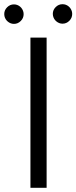

<svg xmlns="http://www.w3.org/2000/svg" viewBox="-64 -889 362 909"><path d="M186 -823.2C186 -820.8 186.5 -817.9 187 -814C189.5 -803.2 194.8 -794.4 203.1 -787.6C211.4 -780.8 221.2 -776.9 231.9 -776.9C244.1 -776.9 254.9 -781.2 264.2 -790.5C273.4 -799.8 277.8 -810.5 277.8 -823.2C277.8 -827.1 277.3 -830.1 276.9 -832.5C274.4 -842.8 269 -852.1 260.7 -858.9C252.4 -865.7 242.7 -869.1 231.9 -869.1C219.7 -869.1 209 -864.7 199.7 -855.5C190.4 -846.2 186 -835.4 186 -823.2ZM-43.9 -822.3C-43.9 -817.9 -43.5 -814.9 -43 -813C-40.5 -802.2 -35.2 -793.5 -26.9 -786.6C-18.6 -779.8 -8.8 -775.9 2 -775.9C14.2 -775.9 24.9 -780.3 34.2 -789.6C43.5 -798.8 47.9 -809.6 47.9 -822.3C47.9 -826.2 47.4 -829.1 46.9 -831.5C44.4 -841.8 39.1 -851.1 30.8 -857.9C22.5 -864.7 12.7 -868.2 2 -868.2C-10.3 -868.2 -21 -863.8 -30.3 -854.5C-39.6 -845.2 -43.9 -834.5 -43.9 -822.3ZM80.1 0H156.7V-710.9H80.1Z"/></svg>

Font: Tuffy
Style: Regular
Weight: 500
Designer: Thatcher Ulrich, Karoly Barta and Michael Everson
Version: Version 001.270